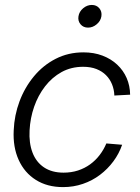

<svg xmlns="http://www.w3.org/2000/svg" viewBox="-20 -743 564 773"><path d="M233.9 10.3Q170.4 10.3 124.5 -18.6Q78.6 -47.4 55.2 -99.1Q31.7 -150.9 35.2 -218.3Q37.6 -278.8 58.6 -335Q79.6 -391.1 116.7 -435.8Q153.8 -480.5 204.3 -506.3Q254.9 -532.2 315.9 -532.2Q358.4 -532.2 392.8 -519Q427.2 -505.9 451.9 -482.7Q476.6 -459.5 490 -428.7Q503.4 -397.9 503.9 -361.8L440.4 -358.4Q439.5 -382.8 430.9 -403.8Q422.4 -424.8 406.7 -440.4Q391.1 -456.1 368.2 -465.1Q345.2 -474.1 314.5 -474.1Q266.6 -474.1 228 -452.9Q189.5 -431.6 161.4 -395.3Q133.3 -358.9 117.4 -313.2Q101.6 -267.6 99.1 -218.3Q96.2 -167.5 110.8 -128.9Q125.5 -90.3 157.2 -69.1Q189 -47.9 235.8 -47.9Q267.1 -47.9 293.9 -56.6Q320.8 -65.4 342.8 -81.3Q364.7 -97.2 381.1 -118.7Q397.5 -140.1 408.2 -165.5L471.7 -160.2Q459.5 -124.5 436.5 -93.5Q413.6 -62.5 382.6 -39.1Q351.6 -15.6 313.7 -2.7Q275.9 10.3 233.9 10.3ZM334.5 -631.8Q315.4 -631.8 304.2 -645.3Q293 -658.7 295.9 -677.2Q298.8 -696.3 314.7 -709.7Q330.6 -723.1 349.6 -723.1Q368.7 -723.1 379.9 -709.7Q391.1 -696.3 388.2 -677.2Q385.3 -658.7 369.4 -645.3Q353.5 -631.8 334.5 -631.8Z"/></svg>

Font: Inter 28pt Light
Style: Italic
Weight: 300
Italic angle: -9.3988°
Designer: Rasmus Andersson
Foundry: rsms
Version: Version 4.001;git-66647c0bb